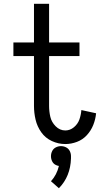

<svg xmlns="http://www.w3.org/2000/svg" viewBox="-20 -755 540 1017"><path d="M292 242 250 205Q281 171 292 124Q284 123 276 119Q263 113 256.5 100Q250 87 250 72.5Q250 58 256.5 45Q263 32 276 25.5Q289 19 303 19Q317 19 330 25.5Q343 32 349.5 45Q356 58 356 72Q356 78 356 84Q353 180 292 242ZM326 8Q289 8 254.5 -8Q220 -24 198.5 -54.5Q177 -85 168.5 -121Q160 -157 160 -194V-458H51V-530H160V-735H240V-530H401V-458H240V-194Q240 -165 246.5 -136.5Q253 -108 275 -86Q297 -64 326 -64Q351 -64 371.5 -81Q392 -98 400.5 -122Q409 -146 411 -172L489 -155Q486 -123 474 -93Q462 -63 440 -39Q418 -15 387.5 -3.5Q357 8 326 8Z"/></svg>

Font: Iosevka SS01
Style: Regular
Weight: 400
Monospace: yes
Designer: Belleve Invis
Foundry: Belleve Invis
Version: 2.3.3; ttfautohint (v1.8.3)